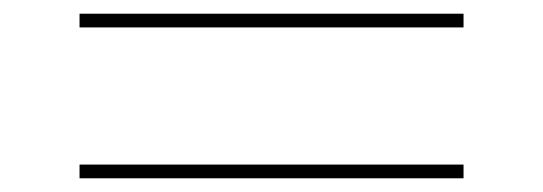

<svg xmlns="http://www.w3.org/2000/svg" viewBox="-20 -430 792 280"><path d="M96 -390V-410H656V-390ZM96 -170V-190H656V-170Z"/></svg>

Font: Mplus 1p Thin
Style: Regular
Weight: 250
Version: Version 1.061